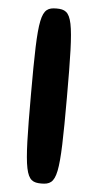

<svg xmlns="http://www.w3.org/2000/svg" viewBox="-52 -744 395 777"><g transform="rotate(5 145.5 -355.5)"><path d="M219 -356C219 -678 212 -711 146 -711C80 -711 73 -678 73 -356C73 -33 80 0 146 0C212 0 219 -33 219 -356Z"/></g></svg>

Font: Asimov Print
Style: A
Weight: 500
Designer: Google
Version: Version 2.000980: 2014